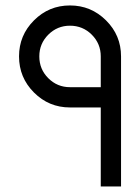

<svg xmlns="http://www.w3.org/2000/svg" viewBox="-20 -674 506 694"><path d="M344.2 -358.9V-470.2Q344.2 -516.1 311.8 -548.6Q279.3 -581.1 232.9 -581.1Q187 -581.1 154.5 -548.6Q122.1 -516.1 122.1 -470.2Q122.1 -423.8 154.5 -391.4Q187 -358.9 232.9 -358.9ZM344.2 -285.6H232.9Q156.7 -285.6 102.8 -339.6Q48.8 -393.6 48.8 -470.2Q48.8 -546.4 102.8 -600.3Q156.7 -654.3 232.9 -654.3Q309.1 -654.3 363.3 -600.3Q417.5 -546.4 417.5 -470.2V0H344.2Z"/></svg>

Font: Catrinity
Style: Regular
Weight: 400
Designer: Alexander Lange
Foundry: High-Logic / Made with FontCreator
Version: Version 2.090;May 20, 2024;FontCreator 15.0.0.2974 64-bit